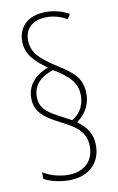

<svg xmlns="http://www.w3.org/2000/svg" viewBox="-82 -806 495 805"><g transform="rotate(-10 165.0 -404.0)"><path d="M49 -415C49 -358 85 -331 130 -306C194 -271 256 -249 256 -173C256 -112 216 -71 146 -71C106 -71 64 -85 40 -101V-73C63 -59 106 -48 146 -48C233 -48 282 -100 282 -173C282 -222 260 -252 221 -282C253 -306 280 -338 280 -394C280 -463 239 -491 175 -532C118 -569 78 -600 78 -656C78 -711 117 -738 172 -738C210 -738 241 -724 257 -714L270 -734C246 -749 210 -760 172 -760C92 -760 53 -714 53 -656C53 -597 93 -563 140 -529C94 -512 49 -476 49 -415ZM73 -416C73 -475 118 -501 159 -515C228 -474 256 -441 256 -390C256 -337 226 -307 202 -294L146 -324C99 -349 73 -371 73 -416Z"/></g></svg>

Font: Noto Sans Devanagari UI ExtraCondensed Thin
Style: Regular
Weight: 100
Width: 2
Designer: Jelle Bosma - Monotype Design Team
Foundry: Monotype Imaging Inc.
Version: Version 2.004